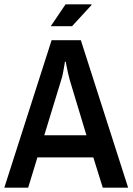

<svg xmlns="http://www.w3.org/2000/svg" viewBox="-20 -873 617 893"><path d="M0 0 220 -686H356L576 0H458L414 -141H154L111 0ZM186 -244H382L305 -499Q301 -514 296 -535Q291 -556 288.5 -571Q286 -586 286 -586H282Q282 -586 279.5 -570Q277 -554 273 -533.5Q269 -513 264 -499ZM216 -751 285 -853H405L406 -850L315 -751Z"/></svg>

Font: Archivo Narrow SemiBold
Style: Regular
Weight: 600
Designer: Hector Gatti
Foundry: Omnibus-Type
Version: Version 3.002